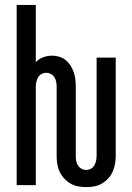

<svg xmlns="http://www.w3.org/2000/svg" viewBox="-20 -755 540 783"><path d="M331 8Q315 8 298.5 5Q282 2 267.5 -6.5Q253 -15 241.5 -27.5Q230 -40 223 -55Q216 -70 213.5 -86.5Q211 -103 211 -120V-400Q211 -410 209.5 -420Q208 -430 202.5 -439Q197 -448 188 -453Q179 -458 169 -458Q158 -458 149 -453Q140 -448 135 -439Q130 -430 128 -420Q126 -410 126 -400V0H48V-735H126V-501Q138 -515 156 -521.5Q174 -528 192 -528Q207 -528 222 -523.5Q237 -519 248.5 -509.5Q260 -500 268 -487Q276 -474 281 -459.5Q286 -445 287.5 -430Q289 -415 289 -400V-120Q289 -110 290.5 -100Q292 -90 297.5 -81Q303 -72 312 -67Q321 -62 331 -62Q342 -62 351 -67Q360 -72 365 -81Q370 -90 372 -100Q374 -110 374 -120V-520H452V-120Q452 -103 449 -86.5Q446 -70 439.5 -55Q433 -40 421.5 -27.5Q410 -15 395.5 -6.5Q381 2 364.5 5Q348 8 331 8Z"/></svg>

Font: Iosevka MaddieWtf
Style: Regular
Weight: 400
Monospace: yes
Designer: Belleve Invis
Foundry: Belleve Invis
Version: Version 31.3.0; ttfautohint (v1.8.3)